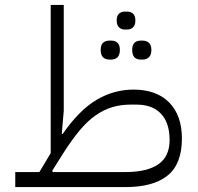

<svg xmlns="http://www.w3.org/2000/svg" viewBox="-20 -760 806 780"><path d="M42 -61H140L186 -138V-740H239V-310L231 -217L234 -215Q302 -313 372.5 -354.5Q443 -396 522 -396Q616 -396 667.5 -343.5Q719 -291 719 -197Q719 -94 661 -47Q603 0 490 0H42ZM192 -66 195 -61H490Q577 -61 623 -92.5Q669 -124 669 -191Q669 -261 634 -298Q599 -335 535 -335H509Q470 -335 435.5 -324.5Q401 -314 368 -291Q335 -268 303 -229.5Q271 -191 236 -136ZM552 -518Q517 -518 517 -557Q517 -595 552 -595H560Q575 -595 585 -586Q595 -577 595 -557Q595 -537 585 -527.5Q575 -518 560 -518ZM424 -518Q408 -518 398.5 -527.5Q389 -537 389 -557Q389 -577 398.5 -586Q408 -595 424 -595H432Q448 -595 457.5 -586Q467 -577 467 -557Q467 -537 457.5 -527.5Q448 -518 432 -518ZM487 -640Q473 -640 463.5 -649Q454 -658 454 -677Q454 -696 463.5 -704.5Q473 -713 487 -713H496Q511 -713 520.5 -704.5Q530 -696 530 -677Q530 -658 520.5 -649Q511 -640 496 -640Z"/></svg>

Font: IBM Plex Sans Arabic Light
Style: Regular
Weight: 300
Designer: Mike Abbink, Paul van der Laan, Pieter van Rosmalen, Wael Morcos, Khajak Apelian
Foundry: Bold Monday
Version: Version 1.2